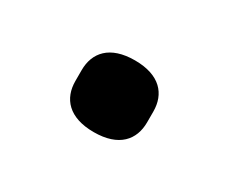

<svg xmlns="http://www.w3.org/2000/svg" viewBox="-43 -490 443 371"><g transform="rotate(30 178.0 -304.0)"><path d="M178 -224C122 -224 98 -253 98 -292V-316C98 -355 122 -384 178 -384C234 -384 258 -355 258 -316V-292C258 -253 234 -224 178 -224Z"/></g></svg>

Font: Plexus Sans Medium
Style: Regular
Weight: 500
Version: Version 2.001;PS 002.001;hotconv 1.0.70;makeotf.lib2.5.58329